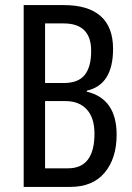

<svg xmlns="http://www.w3.org/2000/svg" viewBox="-20 -734 517 754"><path d="M231 -714Q326 -714 375 -671Q424 -628 424 -542Q424 -401 321 -378V-374Q438 -346 438 -205Q438 -112 391 -56Q344 0 256 0H73V-714ZM231 -408Q287 -408 312.5 -439.5Q338 -471 338 -534Q338 -642 230 -642H157V-408ZM157 -337V-73H247Q351 -73 351 -209Q351 -271 321 -304Q291 -337 237 -337Z"/></svg>

Font: Noto Sans Sinhala ExtraCondensed
Style: Regular
Weight: 400
Width: 2
Designer: Jelle Bosma - Monotype Design Team
Foundry: Monotype Imaging Inc.
Version: Version 2.006; ttfautohint (v1.8.4.7-5d5b)